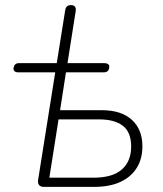

<svg xmlns="http://www.w3.org/2000/svg" viewBox="-20 -731 638 751"><path d="M152 0Q139 0 133 -7Q127 -14 129 -27L196 -448H52Q42 -448 37 -452.5Q32 -457 33 -466Q35 -475 40 -479.5Q45 -484 54 -484H202L235 -691Q237 -702 242.5 -706.5Q248 -711 258 -711Q269 -711 273.5 -704.5Q278 -698 276 -687L244 -484H388Q398 -484 403.5 -479.5Q409 -475 407 -466Q406 -457 400.5 -452.5Q395 -448 386 -448H238L215 -300H378Q454 -300 495.5 -262.5Q537 -225 537 -159Q537 -110 515 -74.5Q493 -39 451 -19.5Q409 0 348 0ZM173 -36H346Q420 -36 456.5 -68Q493 -100 493 -158Q493 -214 460.5 -239Q428 -264 368 -264H209Z"/></svg>

Font: Nunito ExtraLight
Style: Italic
Weight: 200
Italic angle: -9°
Designer: Vernon Adams
Foundry: Vernon Adams
Version: Version 3.602